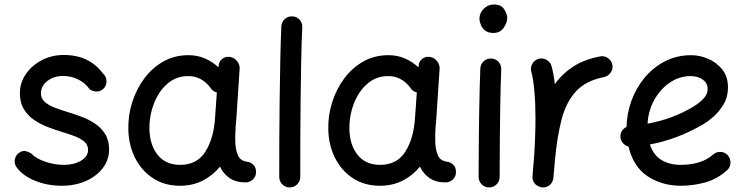

<svg xmlns="http://www.w3.org/2000/svg" viewBox="-20 -777 3281 843"><path d="M437 -390.1Q424.8 -376.5 407.2 -375.2Q389.6 -374 373.5 -385.3Q354.5 -412.6 323.5 -428Q292.5 -443.4 256.8 -443.4Q215.3 -443.4 187.5 -421.1Q159.7 -398.9 159.7 -367.7Q159.7 -344.7 176.5 -329.6Q193.4 -314.5 220 -304.4Q246.6 -294.4 275.4 -285.6Q304.2 -276.9 336.2 -265.1Q368.2 -253.4 396 -235.1Q423.8 -216.8 441.4 -189Q459 -161.1 459 -120.6Q459 -75.2 431.4 -39.1Q403.8 -2.9 356.7 17.8Q309.6 38.6 250.5 38.6Q188.5 38.6 134.3 16.8Q80.1 -4.9 52.2 -43.5Q41.5 -59.1 45.4 -77.9Q49.3 -96.7 64.9 -106.9Q80.6 -117.2 95 -113Q109.4 -108.9 118.7 -101.6Q138.7 -80.6 179 -66.9Q219.2 -53.2 260.7 -53.2Q305.7 -53.2 336.2 -71.8Q366.7 -90.3 366.7 -118.7Q366.7 -141.1 350.1 -155.3Q333.5 -169.4 307.6 -179.2Q281.7 -189 253.9 -197.3Q224.6 -206.1 192.1 -218.3Q159.7 -230.5 131.3 -249.3Q103 -268.1 85.2 -296.9Q67.4 -325.7 67.4 -368.2Q67.4 -414.1 93.8 -452.1Q120.1 -490.2 163.8 -512.9Q207.5 -535.6 259.8 -535.6Q317.9 -535.6 360.8 -514.4Q403.8 -493.2 432.1 -454.1Q446.3 -441.9 447.5 -423.1Q448.7 -404.3 437 -390.1Z M1058.1 23.9Q1015.6 23.9 988.3 5.1Q960.9 -13.7 945.8 -45.4Q914.1 -6.3 869.9 16.1Q825.7 38.6 770 38.6Q702.1 38.6 651.9 5.6Q601.6 -27.3 573.2 -83.3Q544.9 -139.2 543.5 -208.5Q542 -269.5 560.3 -327.6Q578.6 -385.7 613.5 -432.6Q648.4 -479.5 697.5 -507.1Q746.6 -534.7 807.1 -534.7Q846.2 -534.7 878.9 -520.8Q911.6 -506.8 939.5 -481.4L939.9 -487.8Q940.9 -506.3 955.3 -518.1Q969.7 -529.8 988.3 -527.3Q1007.3 -524.9 1020.3 -509.5Q1033.2 -494.1 1032.2 -475.6L1017.1 -247.1Q1016.1 -233.9 1014.6 -221.2Q1013.2 -201.7 1012.9 -180.2Q1012.7 -158.7 1013.7 -143.6Q1015.6 -113.8 1026.4 -91.6Q1037.1 -69.3 1071.3 -65.9Q1083 -62.5 1093.5 -52.2Q1104 -42 1104 -22Q1104.5 -2.9 1090.8 10.5Q1077.1 23.9 1058.1 23.9ZM771 -53.2Q845.2 -53.2 881.8 -111.3Q918.5 -169.4 924.3 -259.8L932.1 -371.1Q913.1 -376 903.8 -391.6Q887.2 -414.6 862.8 -428.7Q838.4 -442.9 806.6 -442.9Q752.4 -442.9 713.6 -408.2Q674.8 -373.5 654.8 -319.6Q634.8 -265.6 636.2 -207Q638.2 -139.2 672.9 -96.2Q707.5 -53.2 771 -53.2Z M1263.7 -705.1Q1282.7 -704.6 1295.4 -690.4Q1308.1 -676.3 1307.1 -657.2Q1304.2 -595.2 1302.5 -512.5Q1300.8 -429.7 1299.8 -338.6Q1298.8 -247.6 1298.6 -159.9Q1298.3 -72.3 1298.3 0Q1298.3 19 1284.7 32.5Q1271 45.9 1252 45.9Q1232.9 45.9 1219.5 32.5Q1206.1 19 1206.1 0Q1206.1 -72.3 1206.3 -160.2Q1206.5 -248 1207.8 -339.4Q1209 -430.7 1210.7 -514.4Q1212.4 -598.1 1215.3 -661.6Q1216.3 -680.7 1230.5 -693.4Q1244.6 -706.1 1263.7 -705.1Z M1936 23.9Q1893.6 23.9 1866.2 5.1Q1838.9 -13.7 1823.7 -45.4Q1792 -6.3 1747.8 16.1Q1703.6 38.6 1647.9 38.6Q1580.1 38.6 1529.8 5.6Q1479.5 -27.3 1451.2 -83.3Q1422.9 -139.2 1421.4 -208.5Q1419.9 -269.5 1438.2 -327.6Q1456.5 -385.7 1491.5 -432.6Q1526.4 -479.5 1575.4 -507.1Q1624.5 -534.7 1685.1 -534.7Q1724.1 -534.7 1756.8 -520.8Q1789.6 -506.8 1817.4 -481.4L1817.9 -487.8Q1818.8 -506.3 1833.3 -518.1Q1847.7 -529.8 1866.2 -527.3Q1885.3 -524.9 1898.2 -509.5Q1911.1 -494.1 1910.2 -475.6L1895 -247.1Q1894 -233.9 1892.6 -221.2Q1891.1 -201.7 1890.9 -180.2Q1890.6 -158.7 1891.6 -143.6Q1893.6 -113.8 1904.3 -91.6Q1915 -69.3 1949.2 -65.9Q1960.9 -62.5 1971.4 -52.2Q1981.9 -42 1981.9 -22Q1982.4 -2.9 1968.8 10.5Q1955.1 23.9 1936 23.9ZM1648.9 -53.2Q1723.1 -53.2 1759.8 -111.3Q1796.4 -169.4 1802.2 -259.8L1810.1 -371.1Q1791 -376 1781.7 -391.6Q1765.1 -414.6 1740.7 -428.7Q1716.3 -442.9 1684.6 -442.9Q1630.4 -442.9 1591.6 -408.2Q1552.7 -373.5 1532.7 -319.6Q1512.7 -265.6 1514.2 -207Q1516.1 -139.2 1550.8 -96.2Q1585.4 -53.2 1648.9 -53.2Z M2085 -694.8Q2085 -718.8 2103.5 -738Q2122.1 -757.3 2148.9 -757.3Q2180.7 -757.3 2193.8 -736.1Q2207 -714.8 2207 -698.2Q2207 -677.2 2191.4 -654.8Q2175.8 -632.3 2146.5 -632.3Q2123 -632.3 2109.6 -643.3Q2096.2 -654.3 2090.6 -669.2Q2085 -684.1 2085 -694.8ZM2137.2 -520Q2156.2 -519.5 2168.9 -505.4Q2181.6 -491.2 2180.7 -472.2Q2179.2 -438.5 2178 -390.1Q2176.8 -341.8 2176 -286.9Q2175.3 -231.9 2174.8 -177.7Q2174.3 -123.5 2174.1 -77.1Q2173.8 -30.8 2173.8 0Q2173.8 19 2160.2 32.5Q2146.5 45.9 2127.4 45.9Q2108.4 45.9 2095 32.5Q2081.5 19 2081.5 0Q2081.5 -30.8 2081.8 -77.4Q2082 -124 2082.5 -178.5Q2083 -232.9 2084 -288.1Q2085 -343.3 2086.2 -392.3Q2087.4 -441.4 2088.9 -476.6Q2089.8 -495.6 2104 -508.3Q2118.2 -521 2137.2 -520Z M2359.4 45.9Q2352.5 44.9 2346.2 42Q2323.2 32.2 2318.4 8.3Q2318.4 7.8 2318.4 7.3Q2318.4 6.8 2318.4 6.3Q2317.4 1 2317.9 -4.9Q2317.9 -6.3 2318.4 -7.8Q2319.8 -26.9 2321.3 -45.9Q2322.8 -64.9 2324.7 -83.5Q2327.6 -125 2329.3 -170.2Q2331.1 -215.3 2331.1 -259.8Q2331.1 -322.3 2326.2 -377.2Q2321.3 -432.1 2313 -460.9Q2307.6 -479 2316.9 -496.1Q2326.2 -513.2 2344.2 -518.6Q2362.3 -523.9 2379.2 -514.6Q2396 -505.4 2401.4 -487.3Q2406.2 -470.2 2409.9 -450.2Q2413.6 -430.2 2416 -407.7Q2447.8 -452.6 2495.8 -484.1Q2543.9 -515.6 2614.3 -529.3Q2632.8 -533.2 2648.9 -522.2Q2665 -511.2 2668.5 -492.7Q2672.4 -474.6 2661.4 -458.5Q2650.4 -442.4 2631.8 -438.5Q2551.8 -422.9 2508.5 -375.5Q2465.3 -328.1 2445.8 -252.7Q2426.3 -177.2 2417 -78.1Q2413.6 -33.2 2409.7 4.4Q2409.2 10.3 2406.7 16.1Q2406.7 16.1 2406.7 16.6Q2406.2 17.1 2406.2 17.6Q2397 40.5 2372.6 45.4Q2371.6 45.4 2371.1 45.4Q2371.1 45.4 2370.6 45.4Q2365.2 46.4 2359.4 45.9Z M3172.4 -29.8Q3127.9 10.3 3075 24.4Q3022 38.6 2969.7 38.6Q2887.7 38.6 2824.2 -2.7Q2760.7 -43.9 2739.7 -133.3Q2725.6 -137.2 2715.3 -148.4Q2705.1 -159.7 2704.1 -175.3Q2703.1 -189.9 2710.7 -202.1Q2718.3 -214.4 2731 -219.7Q2731.9 -277.8 2752.2 -334Q2772.5 -390.1 2809.8 -435.3Q2847.2 -480.5 2899.2 -507.6Q2951.2 -534.7 3015.1 -534.7Q3052.2 -534.7 3089.4 -518.8Q3126.5 -502.9 3151.4 -471.7Q3176.3 -440.4 3176.3 -393.1Q3176.3 -351.6 3157.2 -319.3Q3138.2 -287.1 3113.3 -265.4Q3088.4 -243.7 3070.3 -232.9Q3014.6 -200.2 2955.3 -177.2Q2896 -154.3 2833.5 -142.6Q2848.6 -96.7 2883.5 -75Q2918.5 -53.2 2969.7 -53.2Q3012.7 -53.2 3048.8 -64.2Q3085 -75.2 3110.4 -98.1Q3124.5 -110.8 3143.8 -110.1Q3163.1 -109.4 3175.3 -95.2Q3188 -81.1 3187.3 -61.8Q3186.5 -42.5 3172.4 -29.8ZM3012.7 -442.9Q2962.9 -442.9 2920.9 -414.3Q2878.9 -385.7 2852.5 -338.1Q2826.2 -290.5 2823.2 -233.9Q2932.1 -253.9 3020 -306.2Q3050.8 -324.7 3068.8 -344Q3086.9 -363.3 3086.9 -386.2Q3086.9 -412.1 3065.4 -427.5Q3043.9 -442.9 3012.7 -442.9Z"/></svg>

Font: Mikhak-DS1-FD Medium
Style: Regular
Weight: 500
Designer: Amin Abedi
Version: Version 3.2